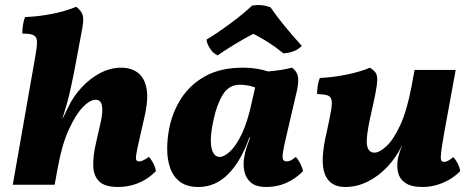

<svg xmlns="http://www.w3.org/2000/svg" viewBox="-20 -737 1878 766"><path d="M31 0 121 -513Q128 -551 127.5 -570.5Q127 -590 114 -596.5Q101 -603 69 -603Q69 -619 71.5 -636.5Q74 -654 80 -669Q134 -671 187.5 -681.5Q241 -692 284 -710Q303 -695 309 -679.5Q315 -664 309 -628Q293 -541 282 -483Q271 -425 262.5 -386.5Q254 -348 246 -320Q238 -292 229 -264H230L253 -311Q273 -353 306 -388.5Q339 -424 379.5 -445.5Q420 -467 464 -467Q502 -467 529 -447.5Q556 -428 564.5 -384.5Q573 -341 556 -269L535 -176Q526 -138 523.5 -120Q521 -102 524.5 -97.5Q528 -93 535 -93Q549 -93 574 -111Q583 -102 591.5 -85.5Q600 -69 602 -54Q569 -21 530.5 -6Q492 9 452 9Q398 9 375.5 -13.5Q353 -36 352 -75.5Q351 -115 363 -167L381 -246Q391 -289 387 -314Q383 -339 362 -339Q339 -339 310.5 -309.5Q282 -280 254.5 -220Q227 -160 211 -70V-71L198 0Z M1145 -467Q1163 -454 1168 -434.5Q1173 -415 1165 -377L1118 -175Q1106 -123 1107.5 -108Q1109 -93 1123 -93Q1131 -93 1139 -96.5Q1147 -100 1160 -111Q1169 -102 1177.5 -85.5Q1186 -69 1189 -54Q1126 9 1043 9Q1001 9 980.5 -9Q960 -27 954.5 -55.5Q949 -84 955 -113Q958 -131 964 -149.5Q970 -168 978 -189H975Q941 -93 890 -42Q839 9 772 9Q726 9 698.5 -11.5Q671 -32 659 -66.5Q647 -101 647 -142Q647 -183 655 -224Q668 -291 704 -346Q740 -401 800.5 -434Q861 -467 949 -467Q979 -467 1004 -463Q1029 -459 1049 -452Q1102 -456 1145 -467ZM832 -260Q816 -186 823.5 -148.5Q831 -111 857 -111Q874 -111 898 -133Q922 -155 945.5 -204.5Q969 -254 986 -336L998 -388Q986 -393 968.5 -396Q951 -399 938 -399Q893 -399 869 -359.5Q845 -320 832 -260ZM848 -516Q829 -525 817 -544.5Q805 -564 804 -579Q850 -607 900 -644Q950 -681 986 -715Q1024 -721 1059 -708Q1084 -672 1114.5 -634.5Q1145 -597 1184 -554Q1160 -528 1111 -524Q1083 -547 1052 -567Q1021 -587 991 -602Q957 -585 916 -560Q875 -535 848 -516Z M1357 9Q1296 9 1276 -42.5Q1256 -94 1283 -208Q1295 -263 1300.5 -294Q1306 -325 1302.5 -339Q1299 -353 1285 -357Q1271 -361 1245 -362Q1245 -377 1247.5 -394.5Q1250 -412 1256 -426Q1306 -428 1361 -439Q1416 -450 1456 -467Q1470 -458 1477.5 -448.5Q1485 -439 1485 -420Q1485 -401 1478 -365Q1471 -329 1457 -268Q1439 -185 1444.5 -156.5Q1450 -128 1474 -128Q1494 -128 1522 -154Q1550 -180 1576.5 -237Q1603 -294 1621 -388L1634 -458H1798L1752 -206Q1743 -154 1740 -130Q1737 -106 1740 -98.5Q1743 -91 1753 -91Q1765 -91 1788 -110Q1797 -102 1805.5 -85.5Q1814 -69 1816 -54Q1785 -23 1745.5 -7Q1706 9 1667 9Q1621 9 1597.5 -7Q1574 -23 1568 -49.5Q1562 -76 1568 -107Q1571 -118 1574.5 -130Q1578 -142 1584 -155H1583Q1560 -108 1525 -71Q1490 -34 1447 -12.5Q1404 9 1357 9Z"/></svg>

Font: Vollkorn ExtraBold
Style: Italic
Weight: 800
Italic angle: -11°
Designer: Friedrich Althausen
Foundry: Friedrich Althausen
Version: Version 5.000; ttfautohint (v1.8.3)